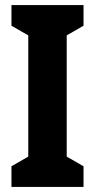

<svg xmlns="http://www.w3.org/2000/svg" viewBox="-20 -734 373 754"><path d="M308 0H25V-81L91 -119V-595L25 -633V-714H308V-633L242 -595V-119L308 -81Z"/></svg>

Font: Noto Sans Gujarati ExtraCondensed ExtraBold
Style: Regular
Weight: 800
Width: 2
Designer: Jelle Bosma - Monotype Design Team, Universal Thirst
Foundry: Monotype Imaging Inc.
Version: Version 2.106; ttfautohint (v1.8.4.7-5d5b)